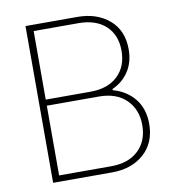

<svg xmlns="http://www.w3.org/2000/svg" viewBox="-75 -717 712 784"><g transform="rotate(-10 280.5 -325.0)"><path d="M387.7 -330.1V-335Q430.7 -354 455.8 -392.1Q481 -430.2 481 -483.4Q481 -562 429.4 -606Q377.9 -649.9 297.4 -649.9H82.5V0H327.6Q408.2 0 459.5 -45.4Q510.7 -90.8 510.7 -169.4Q510.7 -231.9 477.3 -273.4Q443.8 -314.9 387.7 -330.1ZM111.8 -624H297.4Q369.6 -624 410.4 -586.2Q451.2 -548.3 451.2 -482.9Q451.2 -417.5 410.4 -378.7Q369.6 -339.8 297.4 -339.8H111.8ZM111.8 -314.5H327.6Q399.9 -314.5 440.9 -274.4Q481.9 -234.4 481.9 -168.9Q481.9 -103.5 440.9 -64.5Q399.9 -25.4 327.6 -25.4H111.8Z"/></g></svg>

Font: Estedad VF
Style: Regular
Weight: 100
Designer: Amin Abedi
Version: Version 7.3